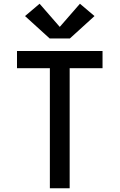

<svg xmlns="http://www.w3.org/2000/svg" viewBox="-20 -1008 640 1028"><path d="M247 0V-643H71V-735H529V-643H353V0ZM354 -802H246L114 -922L192 -988L300 -864L408 -988L486 -922Z"/></svg>

Font: Zed Mono Semibold Extended
Style: Regular
Weight: 600
Width: 7
Monospace: yes
Designer: Belleve Invis
Foundry: Belleve Invis
Version: Version 1.0.0; ttfautohint (v1.8.4)